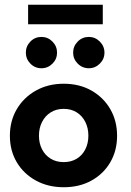

<svg xmlns="http://www.w3.org/2000/svg" viewBox="-20 -774 550 806"><path d="M247.5 12Q182 12 130.8 -16Q79.5 -44 50.5 -92.8Q21.5 -141.5 21.5 -204Q21.5 -266.5 50.5 -315.8Q79.5 -365 130.8 -393.8Q182 -422.5 247.5 -422.5Q313.5 -422.5 364 -393.8Q414.5 -365 443 -315.8Q471.5 -266.5 471.5 -204Q471.5 -141.5 443 -92.8Q414.5 -44 364 -16Q313.5 12 247.5 12ZM247.5 -93.5Q279 -93.5 302.2 -107.8Q325.5 -122 338.2 -147.2Q351 -172.5 351 -204.5Q351 -236.5 338.2 -262Q325.5 -287.5 302.2 -302.2Q279 -317 247.5 -317Q216 -317 192.8 -302.2Q169.5 -287.5 156.5 -262Q143.5 -236.5 143.5 -204.5Q143.5 -172.5 156.5 -147.2Q169.5 -122 192.8 -107.8Q216 -93.5 247.5 -93.5ZM353 -487.5Q325.5 -487.5 306.2 -507Q287 -526.5 287 -553Q287 -580 306.2 -599.5Q325.5 -619 353 -619Q379.5 -619 399 -599.5Q418.5 -580 418.5 -553Q418.5 -526 399 -506.8Q379.5 -487.5 353 -487.5ZM154 -487.5Q126.5 -487.5 107.5 -507Q88.5 -526.5 88.5 -553Q88.5 -580 107.5 -599.5Q126.5 -619 154 -619Q181 -619 200.2 -599.5Q219.5 -580 219.5 -553Q219.5 -526 200.2 -506.8Q181 -487.5 154 -487.5ZM98 -672V-754H411.5V-672Z"/></svg>

Font: League Spartan Thin SemiBold
Style: Regular
Weight: 600
Version: Version 2.002